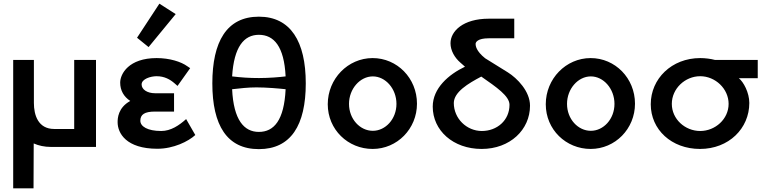

<svg xmlns="http://www.w3.org/2000/svg" viewBox="-20 -802 4156 1048"><path d="M164 -19C191 -7 223 0 258 0H504V-475H385V-98H276C188 -98 165 -174 165 -240V-475H52V226H163Z M850 -782 728 -596 791 -545 939 -725ZM746 -143C746 -177 769 -193 826 -193H930V-293H827C783 -293 753 -314 753 -341C753 -371 802 -386 835 -386C878 -386 909 -368 933 -347L949 -333L1018 -430L1003 -440C969 -465 906 -485 835 -485C683 -485 636 -399 636 -351C636 -308 656 -274 691 -251C624 -214 622 -156 622 -135C622 -75 669 10 839 10C927 10 1008 -30 1046 -65L996 -152C958 -118 913 -87 860 -87C785 -87 746 -112 746 -143Z M1539 -315C1531 -145 1475 -82 1393 -82C1312 -82 1255 -147 1247 -315C1293 -320 1333 -325 1380 -325C1434 -325 1504 -319 1539 -315ZM1394 -376C1339 -376 1298 -379 1247 -385C1257 -547 1312 -612 1393 -612C1475 -612 1531 -549 1539 -385C1507 -381 1449 -376 1394 -376ZM1139 -347C1139 -118 1219 12 1393 12C1568 12 1649 -119 1649 -347C1649 -576 1566 -711 1393 -711C1217 -711 1139 -574 1139 -347Z M2015 -385C2084 -385 2144 -318 2144 -235C2144 -152 2084 -88 2015 -88C1945 -88 1885 -152 1885 -235C1885 -317 1945 -385 2015 -385ZM2256 -236C2256 -375 2148 -485 2014 -485C1879 -485 1769 -372 1769 -233C1769 -95 1879 11 2014 11C2148 11 2256 -99 2256 -236Z M2761 -230C2761 -145 2693 -87 2610 -87C2527 -87 2457 -155 2457 -240C2458 -300 2535 -346 2607 -384C2690 -326 2761 -278 2761 -230ZM2628 -484C2578 -524 2576 -553 2576 -562C2576 -572 2587 -593 2648 -593H2787V-700H2648C2508 -700 2439 -632 2439 -566C2439 -526 2462 -487 2492 -461L2518 -438C2428 -395 2342 -320 2342 -220C2342 -90 2453 11 2609 11C2764 11 2873 -94 2873 -225C2873 -304 2803 -375 2752 -407Z M3205 -385C3274 -385 3334 -318 3334 -235C3334 -152 3274 -88 3205 -88C3135 -88 3075 -152 3075 -235C3075 -317 3135 -385 3205 -385ZM3446 -236C3446 -375 3338 -485 3204 -485C3069 -485 2959 -372 2959 -233C2959 -95 3069 11 3204 11C3338 11 3446 -99 3446 -236Z M3957 -235C3957 -152 3884 -87 3802 -87C3719 -87 3647 -152 3647 -235C3647 -318 3719 -386 3802 -386C3884 -386 3957 -318 3957 -235ZM3802 -485C3646 -485 3532 -372 3532 -233C3532 -95 3645 11 3801 11C3958 11 4070 -101 4070 -240C4070 -297 4038 -355 4013 -375H4116V-475H3882C3860 -481 3829 -485 3802 -485Z"/></svg>

Font: Mint Spirit
Style: Bold
Weight: 700
Designer: HARENDAL Hirwen
Foundry: Arkandis Digital Foundry.
Version: Version 1.004;FFEdit